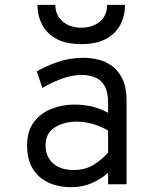

<svg xmlns="http://www.w3.org/2000/svg" viewBox="-20 -762 656 794"><path d="M274.5 12Q221 12 179.8 -7.2Q138.5 -26.5 115.2 -64.8Q92 -103 92 -160.5Q92 -219.5 120 -256.8Q148 -294 192.5 -311.8Q237 -329.5 287 -329.5Q324.5 -329.5 358.2 -322Q392 -314.5 427 -295.5V-335.5Q427 -382.5 412 -407.8Q397 -433 372 -442.5Q347 -452 317.5 -452Q276.5 -452 232.2 -435.2Q188 -418.5 155.5 -398L132 -466.5Q165.5 -487 216.8 -505Q268 -523 325.5 -523Q354.5 -523 385.5 -515.8Q416.5 -508.5 443.5 -489Q470.5 -469.5 487 -434.2Q503.5 -399 503.5 -342.5V0H427V-47.5Q398.5 -22 360.2 -5Q322 12 274.5 12ZM285 -59Q333.5 -59 369 -81.8Q404.5 -104.5 427 -131V-222Q403 -237 368 -248Q333 -259 297 -259Q245.5 -259 207 -235.2Q168.5 -211.5 168.5 -160.5Q168.5 -115 198.8 -87Q229 -59 285 -59ZM316 -579.5Q253 -579.5 213 -601.5Q173 -623.5 154 -660.5Q135 -697.5 135 -742H209Q209 -698 239.5 -672.8Q270 -647.5 316 -647.5Q362.5 -647.5 392.8 -672.8Q423 -698 423 -742H497Q497 -697.5 478 -660.5Q459 -623.5 419 -601.5Q379 -579.5 316 -579.5Z"/></svg>

Font: Overpass Mono
Style: Regular
Weight: 400
Designer: Delve Withrington, Dave Bailey
Foundry: Delve Fonts LLC
Version: Version 4.000